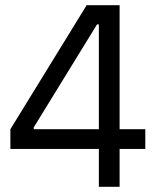

<svg xmlns="http://www.w3.org/2000/svg" viewBox="-20 -720 610 740"><path d="M361 0H441V-146H540V-222H441V-700H314L20 -222V-146H361ZM110 -222V-229L354 -626H361V-222Z"/></svg>

Font: Fixel Variable
Style: Regular
Weight: 100
Width: 3
Designer: AlfaBravo + MacPaw
Foundry: Kyrylo Tkachov, Marchela Mozhyna, Serhii Makarenko, Maria Weinstein, Zakhar Kryvoshyya
Version: Version 1.211